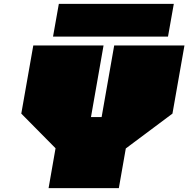

<svg xmlns="http://www.w3.org/2000/svg" viewBox="-20 -972 973 992"><path d="M254 -783 284 -952H878L848 -783ZM231 0 267 -206 90 -385 152 -737H515L450 -367H505L570 -737H933L871 -385L630 -205L594 0Z"/></svg>

Font: Tomorrow Black
Style: Italic
Weight: 900
Italic angle: -10°
Designer: Tony de Marco, Monica Rizzolli
Foundry: Just in Type
Version: Version 2.002